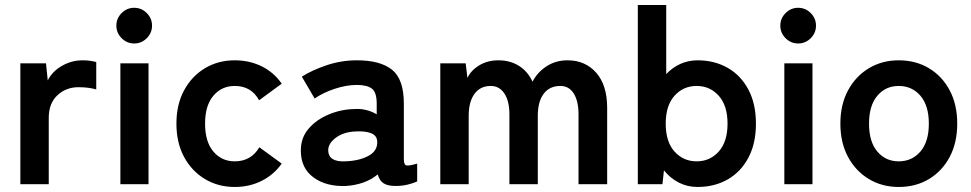

<svg xmlns="http://www.w3.org/2000/svg" viewBox="-20 -733 3865 764"><path d="M61 0V-481H163L170 -413Q188 -449 226.5 -471Q265 -493 308 -493Q325 -493 339 -491Q353 -489 363 -486V-377Q350 -381 332.5 -383.5Q315 -386 292 -386Q243 -386 208.5 -354Q174 -322 174 -264V0Z M459 0V-481H571V0ZM514 -560Q485 -560 464 -581Q443 -602 443 -631Q443 -660 464 -681Q485 -702 514 -702Q543 -702 564 -681Q585 -660 585 -631Q585 -602 564 -581Q543 -560 514 -560Z M914 11Q848 11 795.5 -20.5Q743 -52 712.5 -108.5Q682 -165 682 -241Q682 -317 712.5 -373.5Q743 -430 795.5 -461.5Q848 -493 914 -493Q973 -493 1021.5 -469Q1070 -445 1101 -400L1011 -334Q980 -391 914 -391Q862 -391 829 -352Q796 -313 796 -241Q796 -169 829 -130Q862 -91 914 -91Q979 -91 1012 -147L1101 -82Q1070 -38 1021.5 -13.5Q973 11 914 11Z M1356 7Q1278 10 1227.5 -27Q1177 -64 1177 -134Q1177 -185 1208 -221Q1239 -257 1288 -277.5Q1337 -298 1389 -299Q1415 -301 1438 -295Q1461 -289 1479 -278V-320Q1479 -367 1459 -381Q1439 -395 1400 -395Q1358 -395 1311.5 -379.5Q1265 -364 1232 -341L1181 -428Q1222 -454 1280 -473.5Q1338 -493 1400 -493Q1493 -493 1540 -455.5Q1587 -418 1587 -320V-99Q1587 -78 1596.5 -75Q1606 -72 1640 -82V-11Q1625 -4 1602.5 1.5Q1580 7 1554 7Q1523 7 1506.5 -3.5Q1490 -14 1483 -39Q1458 -18 1425 -6.5Q1392 5 1356 7ZM1354 -91Q1410 -93 1446.5 -113Q1483 -133 1481 -170Q1480 -194 1456.5 -203Q1433 -212 1398 -210Q1349 -209 1317 -185.5Q1285 -162 1286 -133Q1288 -88 1354 -91Z M1732 0V-481H1833L1840 -423Q1854 -453 1887 -473Q1920 -493 1963 -493Q2010 -493 2045 -471Q2080 -449 2099 -408Q2118 -445 2154.5 -469Q2191 -493 2238 -493Q2309 -493 2352.5 -443.5Q2396 -394 2396 -304V0H2282V-278Q2282 -331 2263 -361Q2244 -391 2210 -391Q2167 -391 2143.5 -360Q2120 -329 2120 -272V0H2007V-278Q2007 -331 1987 -361Q1967 -391 1933 -391Q1891 -391 1868 -359.5Q1845 -328 1845 -272V0Z M2756 11Q2715 11 2681 -6.5Q2647 -24 2622 -55L2616 0H2518V-713H2631V-438Q2655 -464 2687 -478.5Q2719 -493 2756 -493Q2823 -493 2875.5 -463Q2928 -433 2958 -376.5Q2988 -320 2988 -241Q2988 -162 2958 -105.5Q2928 -49 2875.5 -19Q2823 11 2756 11ZM2752 -91Q2805 -91 2840 -130Q2875 -169 2875 -241Q2875 -313 2840 -352Q2805 -391 2752 -391Q2699 -391 2664 -352Q2629 -313 2629 -241Q2629 -169 2664 -130Q2699 -91 2752 -91Z M3101 0V-481H3213V0ZM3156 -560Q3127 -560 3106 -581Q3085 -602 3085 -631Q3085 -660 3106 -681Q3127 -702 3156 -702Q3185 -702 3206 -681Q3227 -660 3227 -631Q3227 -602 3206 -581Q3185 -560 3156 -560Z M3556 11Q3490 11 3437.5 -20.5Q3385 -52 3354.5 -108.5Q3324 -165 3324 -241Q3324 -317 3354.5 -373.5Q3385 -430 3437.5 -461.5Q3490 -493 3556 -493Q3624 -493 3676.5 -461.5Q3729 -430 3759 -373.5Q3789 -317 3789 -241Q3789 -165 3759 -108.5Q3729 -52 3676.5 -20.5Q3624 11 3556 11ZM3556 -91Q3609 -91 3642.5 -130Q3676 -169 3676 -241Q3676 -313 3642.5 -352Q3609 -391 3556 -391Q3504 -391 3471 -352Q3438 -313 3438 -241Q3438 -169 3471 -130Q3504 -91 3556 -91Z"/></svg>

Font: Zen Kaku Gothic New
Style: Bold
Weight: 700
Designer: Yoshimichi Ohira
Foundry: Positype
Version: Version 1.002